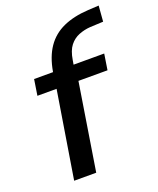

<svg xmlns="http://www.w3.org/2000/svg" viewBox="-134 -793 719 875"><g transform="rotate(-20 225.5 -356.0)"><path d="M73 0 141 -421H48L60 -498H185L146 -465L152 -499Q164 -569 195 -614Q226 -659 277 -682Q328 -705 398 -709L451 -712L445 -636L381 -633Q352 -631 325.5 -620.5Q299 -610 280.5 -586.5Q262 -563 255 -519L249 -484L235 -498H400L388 -421H247L180 0Z"/></g></svg>

Font: Nunito Sans 7pt SemiCondensed SemiBold
Style: Italic
Weight: 600
Width: 4
Italic angle: -9°
Designer: Vernon Adams
Foundry: Vernon Adams
Version: Version 3.101;gftools[0.9.27]